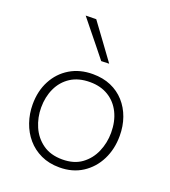

<svg xmlns="http://www.w3.org/2000/svg" viewBox="-142 -882 882 996"><g transform="rotate(20 298.5 -384.0)"><path d="M300 9.5Q242.5 9.5 197.8 -11.5Q153 -32.5 122 -68.8Q91 -105 74.8 -152.2Q58.5 -199.5 58.5 -251Q58.5 -325 88.8 -382.2Q119 -439.5 173.2 -472.2Q227.5 -505 299.5 -505Q355.5 -505 399.5 -486Q443.5 -467 474.8 -432.2Q506 -397.5 522.5 -351.2Q539 -305 539 -251Q539 -178 509.5 -119Q480 -60 426.2 -25.2Q372.5 9.5 300 9.5ZM300 -34.5Q364.5 -34.5 406.8 -65.5Q449 -96.5 470.2 -146Q491.5 -195.5 491.5 -251Q491.5 -313.5 468.2 -360.8Q445 -408 402 -434.5Q359 -461 300 -461Q236.5 -461 193.2 -433Q150 -405 127.8 -357.2Q105.5 -309.5 105.5 -251Q105.5 -195.5 127 -146Q148.5 -96.5 191.8 -65.5Q235 -34.5 300 -34.5ZM316 -583Q290 -616 264 -648Q238 -680 211.8 -712.5Q185.5 -745 159.5 -777.5L217.5 -778.5Q252.5 -730.5 288.2 -682.2Q324 -634 359.5 -584.5Z"/></g></svg>

Font: Commissioner Thin ExtraLight
Style: Regular
Weight: 250
Version: Version 1.000